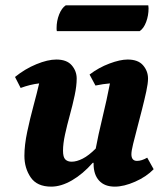

<svg xmlns="http://www.w3.org/2000/svg" viewBox="-20 -684 625 716"><path d="M171 12Q118 12 94.5 -22.5Q71 -57 71 -103Q71 -143 81.5 -192.5Q92 -242 105 -290Q118 -338 126 -373Q92 -369 57 -356L36 -397Q73 -427 115.5 -444.5Q158 -462 190 -462Q229 -462 247.5 -440.5Q266 -419 266 -391Q266 -364 258.5 -328.5Q251 -293 240.5 -255Q230 -217 222.5 -182.5Q215 -148 215 -122Q215 -98 223.5 -89.5Q232 -81 247 -81Q266 -81 288.5 -92.5Q311 -104 337 -130Q346 -179 362 -245Q378 -311 390 -373Q365 -371 336 -365L314 -406Q348 -432 388 -447Q428 -462 456 -462Q495 -462 513.5 -440.5Q532 -419 532 -391Q532 -373 525.5 -343Q519 -313 510 -277.5Q501 -242 492 -208Q483 -174 476.5 -147.5Q470 -121 470 -109Q470 -84 491 -84Q508 -84 529 -96L553 -53Q526 -25 484 -6.5Q442 12 408 12Q370 12 349.5 -10.5Q329 -33 329 -73Q329 -75 329 -77H326Q289 -35 248.5 -11.5Q208 12 171 12ZM501 -568H192Q191 -571 191 -579Q191 -606 200.5 -630Q210 -654 225 -664H533Q533 -662 533.5 -659Q534 -656 534 -653Q534 -626 525 -602Q516 -578 501 -568Z"/></svg>

Font: Petrona ExtraBold
Style: Italic
Weight: 800
Italic angle: -9°
Designer: Ringo R. Seeber
Foundry: Ringo R. Seeber
Version: Version 2.001; ttfautohint (v1.8.3)